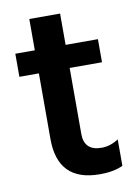

<svg xmlns="http://www.w3.org/2000/svg" viewBox="-75 -680 530 737"><g transform="rotate(-10 189.5 -312.0)"><path d="M255 5Q91 5 91 -161V-417H15V-507H91V-629H211V-507H337V-417H211V-159Q211 -127 228 -110.5Q245 -94 279 -94Q313 -94 345 -115V-12Q310 5 255 5Z"/></g></svg>

Font: Hind Colombo SemiBold
Style: Regular
Weight: 600
Designer: Jyotish Sonowal, Aditi Pimprikar
Foundry: Indian Type Foundry
Version: Version 1.000;PS 1.0;hotconv 1.0.86;makeotf.lib2.5.63406; tt